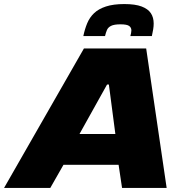

<svg xmlns="http://www.w3.org/2000/svg" viewBox="-73 -927 896 947"><path d="M-53 0 341 -688H648L749 0H529L512 -114H240L175 0ZM319 -266H496L464 -510H455ZM338 -749Q345 -783 357 -812Q369 -841 391 -862Q413 -883 449.5 -895Q486 -907 540 -907Q594 -907 625.5 -895Q657 -883 671 -862Q685 -841 685 -811Q685 -797 682.5 -782Q680 -767 676 -749H570Q572 -757 573.5 -764Q575 -771 575 -777Q575 -791 564 -799Q553 -807 521 -807Q490 -807 475 -799.5Q460 -792 454.5 -779Q449 -766 445 -749Z"/></svg>

Font: Saira Expanded ExtraBold
Style: Italic
Weight: 800
Width: 7
Italic angle: -12°
Designer: Hector Gatti with collaboration of the Omnibus-Type team
Foundry: Omnibus-Type
Version: Version 1.101